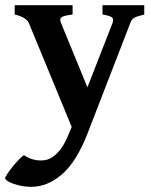

<svg xmlns="http://www.w3.org/2000/svg" viewBox="-50 -474 578 734"><path d="M501.5 -418.5Q472.2 -411.6 462.6 -405.8Q453.1 -399.9 447.8 -385.3L284.7 36.1Q242.7 144 187.3 192.1Q131.8 240.2 69.3 240.2Q44.4 240.2 21.7 234.6Q-1 229 -15.6 221.2Q-30.3 213.4 -30.3 207Q-30.3 203.1 -22.2 190.9Q-14.2 178.7 -2.2 163.8Q9.8 148.9 21.7 136.5Q33.7 124 41.5 119.1Q65.9 135.3 90.6 138.4Q115.2 141.6 133.3 135.3Q151.4 129.4 171.9 108.2Q192.4 86.9 210 44.9L224.1 11.2L60.5 -385.3Q50.8 -408.2 6.3 -418.5V-454.1H227.5V-418.5Q192.4 -414.1 184.6 -407.5Q176.8 -400.9 183.6 -385.3L284.2 -140.1L379.9 -385.3Q385.3 -399.9 378.9 -406.7Q372.6 -413.6 341.8 -418.5V-454.1H501.5Z"/></svg>

Font: Gentium Plus
Style: Bold
Weight: 700
Designer: Victor Gaultney, Annie Olsen, Iska Routamaa, Becca Hirsbrunner
Foundry: SIL International
Version: Version 6.101